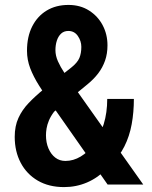

<svg xmlns="http://www.w3.org/2000/svg" viewBox="-20 -741 610 771"><path d="M156.2 -383.3 265.1 -468.8Q291 -489.3 298.8 -508.3Q306.6 -527.3 306.6 -552.7Q306.6 -576.2 292.7 -596.4Q278.8 -616.7 254.4 -616.7Q236.8 -616.7 225.3 -606Q213.9 -595.2 208.3 -577.9Q202.6 -560.5 202.6 -539.6Q202.6 -517.6 212.6 -494.9Q222.7 -472.2 239.5 -447Q256.3 -421.9 276.9 -393.1L555.2 0H412.1L189 -318.4Q159.7 -361.3 137 -397.2Q114.3 -433.1 101.3 -467Q88.4 -501 88.4 -537.1Q88.4 -593.3 109.1 -634.5Q129.9 -675.8 167.2 -698.5Q204.6 -721.2 254.9 -721.2Q302.2 -721.2 337.6 -698.7Q373 -676.3 392.3 -639.6Q411.6 -603 411.6 -559.1Q411.6 -525.4 401.9 -497.6Q392.1 -469.7 374.3 -446.3Q356.4 -422.9 331.1 -402.3L197.3 -292.5Q183.6 -274.4 176.5 -257.3Q169.4 -240.2 167 -225.3Q164.6 -210.4 164.6 -197.8Q164.6 -168.5 174.6 -145Q184.6 -121.6 201.9 -108.2Q219.2 -94.7 242.7 -94.7Q274.4 -94.7 304.2 -112.5Q334 -130.4 358.2 -163.6Q382.3 -196.8 396.5 -242.7Q410.6 -288.6 410.6 -343.8H517.6Q517.6 -290.5 508.8 -242.2Q500 -193.8 479.5 -153.1Q459 -112.3 425.3 -80.1Q422.4 -77.6 417.7 -72.5Q413.1 -67.4 410.2 -64.5Q373 -26.9 329.6 -8.3Q286.1 10.3 237.3 10.3Q176.3 10.3 131.8 -15.6Q87.4 -41.5 63.2 -87.2Q39.1 -132.8 39.1 -191.4Q39.1 -234.9 54 -267.3Q68.8 -299.8 95.2 -327.4Q121.6 -355 156.2 -383.3Z"/></svg>

Font: Roboto Condensed SemiBold
Style: Regular
Weight: 600
Designer: Christian Robertson
Foundry: Google
Version: Version 3.008; 2023